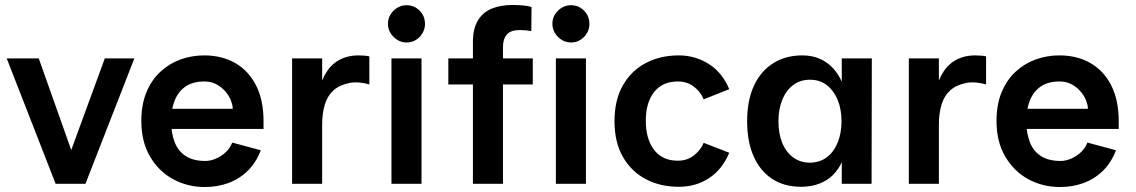

<svg xmlns="http://www.w3.org/2000/svg" viewBox="-20 -740 4572 773"><path d="M7 -505H136L315 0H204ZM521 -505 324 0H217L402 -505Z M804 13Q736 13 678 -18Q620 -49 584.5 -109Q549 -169 549 -253Q549 -319 569.5 -368.5Q590 -418 625.5 -451Q661 -484 706.5 -500.5Q752 -517 802 -517Q873 -517 926.5 -486.5Q980 -456 1010.5 -397Q1041 -338 1041 -252V-221H646L645 -302H917Q917 -316 910 -334.5Q903 -353 888.5 -370.5Q874 -388 852.5 -400Q831 -412 803 -412Q757 -412 727.5 -392Q698 -372 683.5 -336Q669 -300 669 -252Q669 -206 682.5 -169.5Q696 -133 726.5 -112.5Q757 -92 807 -92Q827 -92 848.5 -101Q870 -110 888 -126.5Q906 -143 915 -166L1030 -135Q1011 -85 977 -52Q943 -19 899 -3Q855 13 804 13Z M1156 0V-505H1277V-416Q1285 -436 1297.5 -454.5Q1310 -473 1328 -487Q1346 -501 1370 -509Q1394 -517 1424 -517Q1432 -517 1446 -516Q1460 -515 1467 -513V-400Q1452 -405 1429 -407.5Q1406 -410 1387 -406Q1347 -398 1323 -376.5Q1299 -355 1288 -320Q1277 -285 1277 -237V0Z M1617 -569Q1587 -569 1564.5 -591.5Q1542 -614 1542 -644Q1542 -675 1564.5 -697Q1587 -719 1617 -719Q1648 -719 1669.5 -697Q1691 -675 1691 -644Q1691 -614 1669.5 -591.5Q1648 -569 1617 -569ZM1556 0V-505H1677V0Z M1884 0V-400H1785V-505H1884V-576Q1885 -628 1905.5 -660Q1926 -692 1961.5 -706Q1997 -720 2043 -720Q2065 -720 2086 -718Q2107 -716 2120 -712L2119 -615Q2107 -617 2095 -618Q2083 -619 2073 -619Q2036 -619 2020.5 -601Q2005 -583 2005 -551V-505H2125V-400H2005V0Z M2279 -569Q2249 -569 2226.5 -591.5Q2204 -614 2204 -644Q2204 -675 2226.5 -697Q2249 -719 2279 -719Q2310 -719 2331.5 -697Q2353 -675 2353 -644Q2353 -614 2331.5 -591.5Q2310 -569 2279 -569ZM2218 0V-505H2339V0Z M2916 -381 2813 -340Q2802 -369 2774.5 -390.5Q2747 -412 2709 -412Q2647 -412 2613.5 -369.5Q2580 -327 2580 -254Q2580 -180 2613.5 -136.5Q2647 -93 2709 -93Q2747 -93 2774.5 -115Q2802 -137 2813 -165L2916 -125Q2888 -58 2835 -23Q2782 12 2713 12Q2638 12 2579.5 -19Q2521 -50 2487.5 -109Q2454 -168 2454 -252Q2454 -337 2487.5 -396Q2521 -455 2579.5 -486Q2638 -517 2713 -517Q2779 -517 2833.5 -482.5Q2888 -448 2916 -381Z M3205 12Q3137 12 3088.5 -20Q3040 -52 3014 -111Q2988 -170 2988 -252Q2988 -336 3015.5 -395Q3043 -454 3093 -485.5Q3143 -517 3210 -517Q3252 -517 3283.5 -502Q3315 -487 3336 -463Q3357 -439 3369 -411V-505H3490L3489 0H3369V-87Q3356 -58 3333.5 -35.5Q3311 -13 3278.5 -0.5Q3246 12 3205 12ZM3242 -85Q3281 -86 3309 -107Q3337 -128 3352.5 -166Q3368 -204 3368 -252Q3368 -300 3352.5 -337.5Q3337 -375 3309 -397Q3281 -419 3241 -419Q3201 -419 3172.5 -397Q3144 -375 3129 -337Q3114 -299 3114 -253Q3114 -203 3129 -165.5Q3144 -128 3173 -106.5Q3202 -85 3242 -85Z M3639 0V-505H3760V-416Q3768 -436 3780.5 -454.5Q3793 -473 3811 -487Q3829 -501 3853 -509Q3877 -517 3907 -517Q3915 -517 3929 -516Q3943 -515 3950 -513V-400Q3935 -405 3912 -407.5Q3889 -410 3870 -406Q3830 -398 3806 -376.5Q3782 -355 3771 -320Q3760 -285 3760 -237V0Z M4247 13Q4179 13 4121 -18Q4063 -49 4027.5 -109Q3992 -169 3992 -253Q3992 -319 4012.5 -368.5Q4033 -418 4068.5 -451Q4104 -484 4149.5 -500.5Q4195 -517 4245 -517Q4316 -517 4369.5 -486.5Q4423 -456 4453.5 -397Q4484 -338 4484 -252V-221H4089L4088 -302H4360Q4360 -316 4353 -334.5Q4346 -353 4331.5 -370.5Q4317 -388 4295.5 -400Q4274 -412 4246 -412Q4200 -412 4170.5 -392Q4141 -372 4126.5 -336Q4112 -300 4112 -252Q4112 -206 4125.5 -169.5Q4139 -133 4169.5 -112.5Q4200 -92 4250 -92Q4270 -92 4291.5 -101Q4313 -110 4331 -126.5Q4349 -143 4358 -166L4473 -135Q4454 -85 4420 -52Q4386 -19 4342 -3Q4298 13 4247 13Z"/></svg>

Font: Inclusive Sans SemiBold
Style: Regular
Weight: 600
Designer: Olivia King
Foundry: Olivia King
Version: Version 2.004